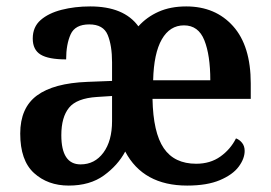

<svg xmlns="http://www.w3.org/2000/svg" viewBox="-20 -568 843 598"><path d="M194 10Q129 10 86 -29Q43 -68 43 -152Q43 -232 95 -270.5Q147 -309 252 -313L329 -316V-374Q329 -426 315.5 -459Q302 -492 258 -492Q214 -492 200 -461Q186 -430 186 -383Q131 -383 106.5 -398Q82 -413 82 -448Q82 -484 106.5 -505.5Q131 -527 172 -537.5Q213 -548 261 -548Q366 -548 411 -486Q437 -515 474 -531.5Q511 -548 560 -548Q651 -548 706 -486.5Q761 -425 761 -308V-260H455Q457 -155 490 -106.5Q523 -58 591 -58Q635 -58 666.5 -80.5Q698 -103 715 -137Q726 -133 734 -123Q742 -113 742 -98Q742 -74 723.5 -49Q705 -24 665 -7Q625 10 563 10Q426 10 370 -96Q347 -53 303.5 -21.5Q260 10 194 10ZM635 -318Q635 -396 616.5 -442.5Q598 -489 553 -489Q509 -489 484 -445.5Q459 -402 457 -318ZM231 -56Q275 -56 302 -92.5Q329 -129 329 -191V-269L282 -266Q219 -262 195 -232.5Q171 -203 171 -147Q171 -56 231 -56Z"/></svg>

Font: Noto Serif Georgian SemiCondensed SemiBold
Style: Regular
Weight: 600
Width: 4
Designer: Monotype Design Team, Akaki Razmadze
Foundry: Google LLC
Version: Version 2.003; ttfautohint (v1.8.4.7-5d5b)